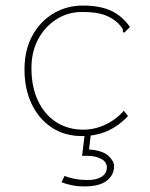

<svg xmlns="http://www.w3.org/2000/svg" viewBox="-20 -478 540 690"><path d="M275 11Q212 11 165.5 -20Q119 -51 93.5 -105Q68 -159 68 -228Q68 -297 95.5 -348.5Q123 -400 171 -429Q219 -458 278 -458Q339 -458 379 -439.5Q419 -421 447 -381L426 -360L421 -365Q423 -370 419.5 -376Q416 -382 405 -394Q384 -414 355 -424.5Q326 -435 274 -435Q226 -435 185 -410Q144 -385 118.5 -339.5Q93 -294 93 -233Q93 -165 117 -115Q141 -65 183 -38.5Q225 -12 279 -12Q320 -12 358.5 -30Q397 -48 425 -80L440 -61Q373 11 275 11ZM282 192Q259 192 239.5 188Q220 184 201 177L212 154Q228 161 249.5 165Q271 169 295 169Q327 169 345.5 157Q364 145 364 123Q364 104 343.5 93Q323 82 294 82H275L285 0H307L300 59Q349 63 369.5 82Q390 101 390 119Q390 151 363.5 171.5Q337 192 282 192Z"/></svg>

Font: Inconsolata ExtraLight
Style: Regular
Weight: 200
Monospace: yes
Designer: Raph Levien, Cyreal, Brenton Simpson
Foundry: Raph Levien, Cyreal, Google
Version: Version 3.001; ttfautohint (v1.8.2.53-6de2)